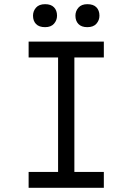

<svg xmlns="http://www.w3.org/2000/svg" viewBox="-20 -899 634 919"><path d="M117 0V-76H258V-624H117V-700H477V-624H336V-76H477V0ZM398 -769Q370 -769 355.5 -784Q341 -799 341 -824Q341 -846 355.5 -862.5Q370 -879 398 -879Q427 -879 441.5 -864Q456 -849 456 -824Q456 -802 441.5 -785.5Q427 -769 398 -769ZM196 -769Q167 -769 152.5 -784Q138 -799 138 -824Q138 -846 152.5 -862.5Q167 -879 196 -879Q224 -879 238.5 -864Q253 -849 253 -824Q253 -802 238.5 -785.5Q224 -769 196 -769Z"/></svg>

Font: Lexend Exa Light
Style: Regular
Weight: 300
Designer: Bonnie Shaver-Troup, Thomas Jockin
Foundry: Lexend
Version: Version 1.007